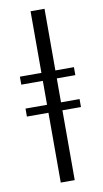

<svg xmlns="http://www.w3.org/2000/svg" viewBox="-95 -797 509 948"><g transform="rotate(-10 159.0 -323.5)"><path d="M200 -244V106H130V-244H22V-284H130V-404H22V-444H130V-753H200V-444H293V-404H200V-284H293V-244Z"/></g></svg>

Font: Cafe24 ClassicType
Style: Regular
Weight: 400
Designer: Cafe24 thkim, hmlim, mnelim & 4IR
Foundry: Cafe24
Version: Version 1.000